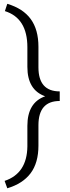

<svg xmlns="http://www.w3.org/2000/svg" viewBox="-20 -800 370 1017"><path d="M4.4 158.2Q123 118.7 125 -23.9V-133.3Q125 -256.8 219.2 -290Q125 -323.2 125 -445.8V-549.8Q125 -704.1 5.9 -741.2L18.6 -779.8Q102.1 -754.9 142.8 -699Q183.6 -643.1 183.6 -552.2V-443.4Q183.6 -315.9 296.4 -315.9V-265.1Q183.6 -265.1 183.6 -136.7V-28.8Q183.6 62.5 142.1 117.7Q100.6 172.9 18.6 197.3Z"/></svg>

Font: Vazir Thin FD
Style: Thin-FD
Weight: 100
Designer: Saber Rastikerdar
Foundry: Saber Rastikerdar
Version: Version 30.0.0